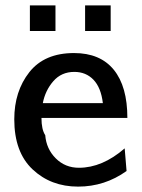

<svg xmlns="http://www.w3.org/2000/svg" viewBox="-20 -683 529 713"><path d="M296 -568V-663H391V-568ZM91 -568V-663H186V-568ZM33 -240Q33 -344 89 -415Q145 -486 255 -486Q352 -486 402.5 -424Q453 -362 453 -245H134Q134 -202 148 -181Q152 -130 187 -95Q222 -60 273 -60Q360 -60 443 -132L450 -48Q369 10 270 10Q169 10 101 -54Q33 -118 33 -240ZM139 -300H362Q355 -358 327 -387Q299 -416 256 -416Q208 -416 178 -381.5Q148 -347 139 -300Z"/></svg>

Font: Coval
Style: Medium
Weight: 500
Foundry: Context Ltd
Version: Version 001.000